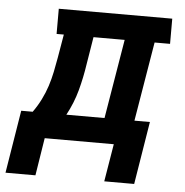

<svg xmlns="http://www.w3.org/2000/svg" viewBox="-89 -568 738 767"><g transform="rotate(5 280.5 -184.5)"><path d="M-39 151 2 -101H48Q66 -126 80 -154Q94 -182 103 -210Q112 -238 118 -267Q124 -296 129 -325L145 -419H116V-520H571V-419H509L456 -101H518L477 151H357L382 0H105L81 151ZM336 -101 389 -419H264L246 -309Q242 -282 236.5 -255.5Q231 -229 224 -203Q217 -177 206.5 -151Q196 -125 183 -101Z"/></g></svg>

Font: Iosevka Etoile Oblique
Style: Bold
Weight: 700
Italic angle: -9°
Designer: Belleve Invis
Foundry: Belleve Invis
Version: Version 15.5.2; ttfautohint (v1.8.4)